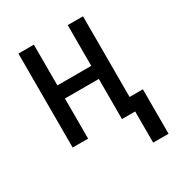

<svg xmlns="http://www.w3.org/2000/svg" viewBox="-167 -643 875 935"><g transform="rotate(-30 270.5 -176.0)"><path d="M435.5 0H349.6V-225.6H159.2V0H72.3V-528.3H159.2V-299.3H349.6V-528.3H435.5ZM510.3 175.3H423.8V-74.7H510.3Z"/></g></svg>

Font: MAUL Condensed
Style: Condensed Regular
Weight: 400
Designer: MAUL
Version: Version 1.0; 2020; ttfautohint (v1.8.3)